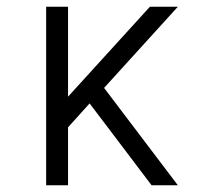

<svg xmlns="http://www.w3.org/2000/svg" viewBox="-20 -550 640 570"><path d="M117 0V-530H182V-263L425 -530H508L289 -289L508 0H430L290 -185L246 -243L182 -172V0Z"/></svg>

Font: Iosevka Slab Light Extended
Style: Regular
Weight: 300
Width: 7
Monospace: yes
Designer: Belleve Invis
Foundry: Belleve Invis
Version: Version 11.1.0; ttfautohint (v1.8.3)